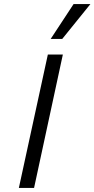

<svg xmlns="http://www.w3.org/2000/svg" viewBox="-20 -927 466 947"><path d="M216 -658H290L148 0H73ZM343 -907H426L287 -735H230Z"/></svg>

Font: LXGW Bright GB
Style: Italic
Weight: 400
Italic angle: -12°
Designer: Christian Thalmann (Catharsis Fonts)
Foundry: LXGW / Christian Thalmann (Catharsis Fonts) / Fontworks Inc.
Version: Version 5.510